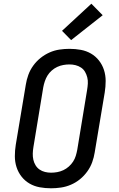

<svg xmlns="http://www.w3.org/2000/svg" viewBox="-20 -1006 640 1034"><path d="M255 8Q223 8 193.5 2.5Q164 -3 139 -17.5Q114 -32 96 -55Q78 -78 69 -106Q60 -134 60 -165Q60 -196 65 -227L119 -550Q123 -576 132.5 -602.5Q142 -629 159 -652.5Q176 -676 198.5 -694Q221 -712 247 -723.5Q273 -735 300.5 -739Q328 -743 354 -743Q386 -743 415.5 -737.5Q445 -732 470 -717.5Q495 -703 513 -680Q531 -657 540 -629Q549 -601 549 -570Q549 -539 544 -508L490 -185Q486 -159 476.5 -132.5Q467 -106 450 -82.5Q433 -59 411 -41Q389 -23 362.5 -11.5Q336 0 308.5 4Q281 8 255 8ZM255 -76Q271 -76 288 -79Q305 -82 321 -89.5Q337 -97 350.5 -109Q364 -121 373.5 -135.5Q383 -150 388 -166.5Q393 -183 396 -199L449 -521Q452 -539 453 -556Q454 -573 450 -589Q446 -605 438 -619Q430 -633 416.5 -642Q403 -651 387 -655Q371 -659 354 -659Q338 -659 321 -656Q304 -653 288 -645.5Q272 -638 258.5 -626Q245 -614 236 -599.5Q227 -585 221.5 -568.5Q216 -552 213 -536L160 -214Q157 -196 156.5 -179Q156 -162 159.5 -146Q163 -130 171.5 -116Q180 -102 193 -93Q206 -84 222 -80Q238 -76 255 -76ZM363 -790 314 -840 472 -986 533 -924Z"/></svg>

Font: Iosevka HT Medium Extended
Style: Italic
Weight: 500
Width: 7
Italic angle: -9°
Monospace: yes
Designer: Belleve Invis
Foundry: Belleve Invis
Version: Version 32.3.0; ttfautohint (v1.8.4)